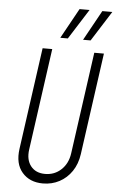

<svg xmlns="http://www.w3.org/2000/svg" viewBox="-64 -1033 661 1092"><g transform="rotate(5 266.0 -487.0)"><path d="M505 -750 424 -169Q416 -112 387.8 -70.5Q359.5 -29 317 -6.5Q274.5 16 223 16Q147.5 16 104.8 -33.5Q62 -83 74 -169L155 -750H210L129 -169Q121 -110.5 149.2 -74.8Q177.5 -39 231 -39Q285 -39 323 -74.8Q361 -110.5 369 -169L450 -750ZM250 -818 345 -990H402L293 -818ZM380 -818 475 -990H532L423 -818Z"/></g></svg>

Font: Mohave Light
Style: Italic
Weight: 300
Italic angle: -8°
Designer: Gumpita Rahayu
Foundry: Tokotype
Version: Version 2.003